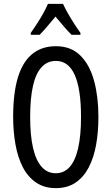

<svg xmlns="http://www.w3.org/2000/svg" viewBox="-20 -963 576 993"><path d="M489 -358Q489 -281 477 -214Q465 -147 438.5 -96.5Q412 -46 370 -18Q328 10 269 10Q209 10 166.5 -19Q124 -48 98 -98.5Q72 -149 60 -216Q48 -283 48 -359Q48 -481 72.5 -562Q97 -643 146.5 -683.5Q196 -724 269 -724Q348 -724 396.5 -675Q445 -626 467 -543.5Q489 -461 489 -358ZM136 -358Q136 -262 151 -197.5Q166 -133 195.5 -100Q225 -67 268 -67Q311 -67 340 -99Q369 -131 384 -196Q399 -261 399 -358Q399 -503 366.5 -575.5Q334 -648 269 -648Q225 -648 195 -615.5Q165 -583 150.5 -518.5Q136 -454 136 -358ZM306 -943Q316 -921 331 -894.5Q346 -868 363 -841.5Q380 -815 396 -793V-783H350Q330 -803 309.5 -827Q289 -851 267 -877Q245 -851 223.5 -825.5Q202 -800 185 -783H139V-793Q157 -818 174 -844.5Q191 -871 205 -896.5Q219 -922 228 -943Z"/></svg>

Font: Noto Sans Display ExtraCondensed
Style: Regular
Weight: 400
Width: 2
Version: Version 2.003